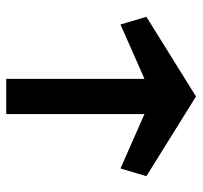

<svg xmlns="http://www.w3.org/2000/svg" viewBox="-36 -888 633 600"><g transform="rotate(-90 280.0 -588.5)"><path d="M223 -453 53 -528 29 -447 278 -292 527 -447 503 -528 333 -453V-885H223Z"/></g></svg>

Font: Ny Stormning
Style: Gr
Weight: 400
Designer: Robert Jablonski, Mew Too
Foundry: Cannot Into Space Fonts
Version: Version 0.90